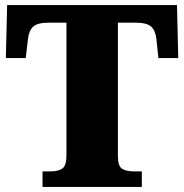

<svg xmlns="http://www.w3.org/2000/svg" viewBox="-20 -743 722 754"><path d="M147 -9V-70H179Q208 -70 224.5 -81Q241 -92 241 -134V-654H173Q128 -654 111 -639Q94 -624 90 -591L81 -515H3L8 -723H675L680 -515H602L594 -591Q590 -624 573 -639Q556 -654 511 -654H443V-130Q443 -90 460 -80Q477 -70 505 -70H537V-9Z"/></svg>

Font: Noto Serif Black
Style: Regular
Weight: 900
Designer: Monotype Design Team
Foundry: Monotype Imaging Inc.
Version: Version 2.014; ttfautohint (v1.8.4.7-5d5b)